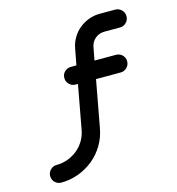

<svg xmlns="http://www.w3.org/2000/svg" viewBox="-109 -676 850 924"><g transform="rotate(-15 316.0 -213.5)"><path d="M549 -493H471Q445 -493 425.5 -477Q406 -461 401 -435L389 -371H496Q514 -371 527 -358.5Q540 -346 540 -327Q540 -309 527 -296Q514 -283 496 -283H373L330 -50Q322 -5 299.5 32.5Q277 70 244 97Q211 124 169.5 139.5Q128 155 83 155Q65 155 52 142.5Q39 130 39 111Q39 93 52 80Q65 67 83 67Q113 67 139.5 57Q166 47 187.5 29.5Q209 12 223.5 -12.5Q238 -37 243 -66L283 -283H271Q253 -283 240 -296Q227 -309 227 -327Q227 -346 240 -358.5Q253 -371 271 -371H299L314 -451Q319 -479 333.5 -503.5Q348 -528 369 -545Q390 -562 416 -572Q442 -582 471 -582H549Q567 -582 580 -569Q593 -556 593 -538Q593 -519 580 -506Q567 -493 549 -493Z"/></g></svg>

Font: Hanken
Style: Book
Weight: 400
Designer: Alfredo Marco Pradil
Foundry: Hanken Design Co.
Version: Version 2.06 2014